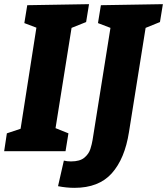

<svg xmlns="http://www.w3.org/2000/svg" viewBox="-26 -727 803 923"><path d="M388 -621 318 -593 241 -111 303 -86 289 0H-6L7 -86L73 -108L149 -594L91 -616L105 -702L402 -707ZM459 -702 757 -707 743 -621 674 -593 594 -92Q574 36 511.5 106Q449 176 332 176Q293 176 253 168L281 45Q296 49 315 49Q358 49 379.5 31Q401 13 408.5 -11Q416 -35 419 -54L505 -593L445 -616Z"/></svg>

Font: Bitter ExtraBold
Style: Italic
Weight: 800
Italic angle: -9°
Designer: Sol Matas, and Bitter project Authors
Foundry: Sol Matas
Version: Version 2.001